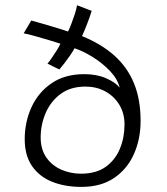

<svg xmlns="http://www.w3.org/2000/svg" viewBox="-20 -706 640 734"><path d="M291.5 8.5Q228 8.5 179 -11.2Q130 -31 102.2 -71.5Q74.5 -112 74.5 -174Q74.5 -239 100.2 -295.8Q126 -352.5 176.8 -387.5Q227.5 -422.5 302.5 -422.5Q350 -422.5 385.8 -406.8Q421.5 -391 437.5 -371Q429.5 -404 400.8 -434.2Q372 -464.5 335.2 -487.5Q298.5 -510.5 265 -521.5Q259.5 -511 248.8 -495.2Q238 -479.5 226.5 -464.5Q215 -449.5 207 -440.5Q195.5 -445.5 182.8 -452Q170 -458.5 161.5 -463Q166.5 -468 176.5 -482.5Q186.5 -497 196.8 -513.2Q207 -529.5 211 -539Q194.5 -544.5 166 -553Q137.5 -561.5 110.5 -569Q83.5 -576.5 70.5 -578.5L99.5 -627.5Q110.5 -624.5 131 -618.8Q151.5 -613 174 -606.2Q196.5 -599.5 215 -593.8Q233.5 -588 240 -585.5Q245.5 -596 252.5 -614.2Q259.5 -632.5 266 -652.2Q272.5 -672 274.5 -686L330.5 -664.5Q325 -646 313.8 -616.5Q302.5 -587 293.5 -568Q367.5 -538 417.2 -493.5Q467 -449 492.2 -387.5Q517.5 -326 517.5 -244Q517.5 -173.5 491.5 -116Q465.5 -58.5 415.2 -25Q365 8.5 291.5 8.5ZM289.5 -42Q348 -42 384.5 -68.5Q421 -95 438.5 -137.8Q456 -180.5 456 -230Q456 -273 436 -305.8Q416 -338.5 382.2 -356.8Q348.5 -375 307 -375Q250 -375 212 -347Q174 -319 154.8 -274.5Q135.5 -230 135.5 -180.5Q135.5 -134.5 157.5 -103.5Q179.5 -72.5 214.8 -57.2Q250 -42 289.5 -42Z"/></svg>

Font: Grandstander Thin ExtraLight
Style: Regular
Weight: 250
Version: Version 1.200